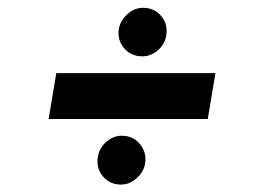

<svg xmlns="http://www.w3.org/2000/svg" viewBox="-20 -549 674 502"><path d="M127.2 -357.8H543.3L523.2 -237.9H107.1ZM235.9 -139.3Q239.4 -161.5 257.7 -177.8Q275.9 -194.1 298.2 -194.1Q327.7 -194.1 345.8 -172.4Q363.9 -150.7 359.4 -121.2Q355.3 -98.9 337 -82.7Q318.7 -66.4 296.5 -66.4Q266.9 -66.4 248.9 -88.1Q230.8 -109.7 235.9 -139.3ZM290.7 -473.8Q295.2 -496.1 313.4 -512.3Q331.7 -528.6 353.9 -528.6Q383.5 -528.6 401.6 -506.9Q419.7 -485.3 414.5 -455.7Q411.1 -433.5 392.8 -417.6Q374.5 -401.7 352.3 -401.7Q322.7 -401.7 304.5 -423Q286.3 -444.3 290.7 -473.8Z"/></svg>

Font: Oak Sans Light Italic
Style: Regular
Weight: 400
Italic angle: -9.5°
Foundry: Erik Kennedy, Walven
Version: Version 1.000;Glyphs 3.1.2 (3151)